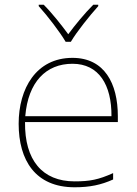

<svg xmlns="http://www.w3.org/2000/svg" viewBox="-20 -783 580 813"><path d="M258 -606H280C304 -647 359 -716 396 -757V-763H375C338 -726 297 -676 269 -638C241 -676 202 -726 165 -763H144V-757C181 -716 234 -647 258 -606ZM287 -538C133 -538 59 -408 59 -259C59 -104 130 10 296 10C360 10 408 0 459 -23V-50C397 -22 360 -15 296 -15C159 -15 84 -105 86 -266H479V-291C479 -430 422 -538 287 -538ZM287 -513C399 -513 453 -423 452 -291H87C99 -436 175 -513 287 -513Z"/></svg>

Font: Noto Sans Ethiopic Thin
Style: Regular
Weight: 100
Designer: Monotype Design Team
Foundry: Monotype Imaging Inc.
Version: Version 2.102